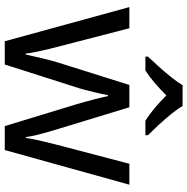

<svg xmlns="http://www.w3.org/2000/svg" viewBox="-10 -796 805 826"><g transform="rotate(90 393.0 -383.5)"><path d="M431 -303Q425 -324 419 -344.5Q413 -365 408.5 -383.5Q404 -402 400 -418Q396 -434 394 -445H390Q388 -434 384.5 -418Q381 -402 376.5 -383Q372 -364 366.5 -343.5Q361 -323 354 -302L258 -1H158L11 -537H102L176 -251Q184 -222 191 -192.5Q198 -163 203.5 -136.5Q209 -110 211 -91H215Q218 -103 222 -121Q226 -139 230.5 -159Q235 -179 240.5 -199Q246 -219 251 -235L346 -537H442L534 -235Q541 -212 548.5 -186Q556 -160 562 -135.5Q568 -111 570 -92H574Q576 -109 581.5 -134.5Q587 -160 594.5 -190.5Q602 -221 610 -251L685 -537H775L626 -1H523ZM437 -766Q449 -744 471.5 -716.5Q494 -689 518.5 -662.5Q543 -636 562 -617V-606H500Q474 -622 446 -645.5Q418 -669 391 -696Q364 -669 337 -646Q310 -623 284 -606H224V-617Q243 -637 266.5 -663Q290 -689 312 -716.5Q334 -744 347 -766Z"/></g></svg>

Font: Noto Sans Balinese
Style: Regular
Weight: 400
Designer: Aditya Bayu, David Williams
Foundry: David Williams
Version: Version 2.003